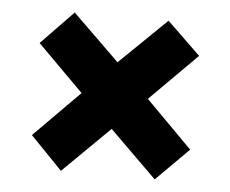

<svg xmlns="http://www.w3.org/2000/svg" viewBox="-40 -617 633 528"><g transform="rotate(5 277.0 -353.0)"><path d="M405 -572 275 -446 146 -572 57 -480 184 -353 58 -226 146 -135 275 -262 405 -134 495 -224 367 -353 497 -483Z"/></g></svg>

Font: Noto Sans Khmer SemiCondensed Black
Style: Regular
Weight: 900
Width: 4
Designer: Danh Hong and the Monotype Design Team
Foundry: Monotype Imaging Inc.
Version: Version 2.004